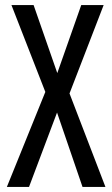

<svg xmlns="http://www.w3.org/2000/svg" viewBox="-20 -734 440 754"><path d="M394 0H304L204 -292L94 0H7L158 -373L25 -714H112L205 -447L299 -714H387L253 -367Z"/></svg>

Font: Noto Sans Khmer ExtraCondensed
Style: Regular
Weight: 400
Width: 2
Designer: Danh Hong and the Monotype Design Team
Foundry: Monotype Imaging Inc.
Version: Version 2.004; ttfautohint (v1.8.4.7-5d5b)